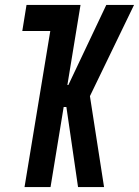

<svg xmlns="http://www.w3.org/2000/svg" viewBox="-20 -755 561 775"><path d="M79 0 183 -630H70L87 -735H305L252 -412H256L409 -735H521L343 -367L400 0H295L248 -323H237L184 0Z"/></svg>

Font: Iosevka Extrabold
Style: Italic
Weight: 800
Italic angle: -9°
Monospace: yes
Designer: Belleve Invis
Foundry: Belleve Invis
Version: Version 32.5.0; ttfautohint (v1.8.4)